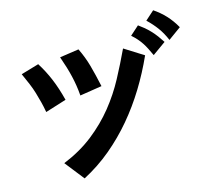

<svg xmlns="http://www.w3.org/2000/svg" viewBox="-88 -873 1175 1037"><g transform="rotate(-10 500.0 -354.0)"><path d="M152 -328Q144 -358 134.5 -385Q125 -412 114.5 -438.5Q104 -465 89.5 -492.5Q75 -520 57 -552L154 -590Q189 -544 216 -492.5Q243 -441 266 -375ZM731 -537Q699 -445 656.5 -360Q614 -275 560.5 -199Q507 -123 441 -57Q375 9 294 61L200 -39Q293 -87 360 -150Q427 -213 475.5 -285.5Q524 -358 557.5 -436.5Q591 -515 620 -594ZM349 -384Q344 -414 337.5 -440Q331 -466 322.5 -492Q314 -518 303 -545.5Q292 -573 277 -606L382 -631Q411 -583 430 -532.5Q449 -482 470 -414ZM777 -530Q765 -551 754.5 -568Q744 -585 732.5 -599.5Q721 -614 707.5 -627Q694 -640 675 -654L721 -703Q735 -695 752.5 -683Q770 -671 787 -656Q804 -641 819 -624Q834 -607 847 -590ZM875 -596Q855 -634 829.5 -663.5Q804 -693 770 -720L816 -769Q854 -748 885 -720Q916 -692 942 -654Z"/></g></svg>

Font: NanumGothicCoding
Style: Bold
Weight: 700
Monospace: yes
Designer: Kwon Bruce; Nicolas Noh; Sung-woo Choi; Go-un Cha; Soo-hyun Park;
Foundry: NHN Corporation
Version: Version 2.000;PS 1;hotconv 1.0.49;makeotf.lib2.0.14853